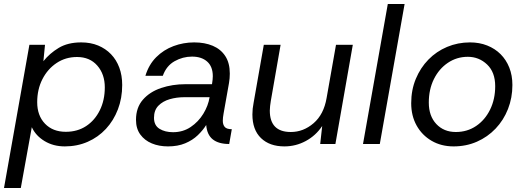

<svg xmlns="http://www.w3.org/2000/svg" viewBox="-34 -720 2626 960"><path d="M-14 220 113 -496H191L183 -414Q214 -453 259.5 -480.5Q305 -508 372 -508Q419 -508 456.5 -492.5Q494 -477 521 -449Q548 -421 562.5 -382Q577 -343 577 -295Q577 -229 555.5 -173Q534 -117 495.5 -75.5Q457 -34 404.5 -11Q352 12 290 12Q233 12 189 -14.5Q145 -41 125 -84L70 220ZM295 -61Q353 -61 396.5 -89.5Q440 -118 465 -168.5Q490 -219 490 -283Q490 -349 452.5 -392Q415 -435 351 -435Q294 -435 249 -405Q204 -375 178 -324Q152 -273 152 -209Q152 -142 191 -101.5Q230 -61 295 -61Z M806 12Q761 12 725 -3Q689 -18 667.5 -47.5Q646 -77 646 -121Q646 -182 680.5 -221.5Q715 -261 771.5 -280Q828 -299 893 -299H1026Q1028 -312 1029 -321.5Q1030 -331 1030 -339Q1030 -387 1002 -412Q974 -437 926 -437Q880 -437 839 -414Q798 -391 780 -341H693Q710 -397 747 -434Q784 -471 833.5 -489.5Q883 -508 937 -508Q990 -508 1030 -491Q1070 -474 1092.5 -439.5Q1115 -405 1115 -352Q1115 -338 1114 -328.5Q1113 -319 1111 -305L1084 -153Q1082 -142 1081 -133Q1080 -124 1080 -116Q1080 -97 1089.5 -85.5Q1099 -74 1125 -74L1112 0Q1059 0 1030 -23Q1001 -46 997 -95Q981 -69 955 -44Q929 -19 892 -3.5Q855 12 806 12ZM831 -59Q881 -59 919.5 -85Q958 -111 982.5 -151Q1007 -191 1014 -234H888Q849 -234 814.5 -224Q780 -214 758 -191.5Q736 -169 736 -131Q736 -93 763.5 -76Q791 -59 831 -59Z M1388 12Q1314 12 1271 -29.5Q1228 -71 1228 -148Q1228 -176 1234 -206L1285 -496H1369L1320 -215Q1318 -202 1316.5 -190Q1315 -178 1315 -167Q1315 -60 1420 -60Q1483 -60 1534 -104Q1585 -148 1599 -230L1646 -496H1730L1643 0H1567L1577 -90Q1545 -42 1495 -15Q1445 12 1388 12Z M1781 0 1905 -700H1989L1865 0Z M2234 12Q2172 12 2124 -16Q2076 -44 2049 -92.5Q2022 -141 2022 -204Q2022 -270 2045 -325.5Q2068 -381 2108 -422Q2148 -463 2201.5 -485.5Q2255 -508 2316 -508Q2363 -508 2402 -492.5Q2441 -477 2469 -449Q2497 -421 2512.5 -382Q2528 -343 2528 -295Q2528 -231 2506 -175Q2484 -119 2444 -77Q2404 -35 2350.5 -11.5Q2297 12 2234 12ZM2245 -60Q2302 -60 2346.5 -90Q2391 -120 2416.5 -172Q2442 -224 2442 -289Q2442 -359 2401.5 -397.5Q2361 -436 2305 -436Q2250 -436 2205.5 -406Q2161 -376 2135.5 -324.5Q2110 -273 2110 -207Q2110 -140 2147.5 -100Q2185 -60 2245 -60Z"/></svg>

Font: Rethink Sans
Style: Italic
Weight: 400
Italic angle: -10°
Designer: The Rethink Sans project authors (Hans Thiessen). DM Sans designed by Colophon Foundry.
Foundry: Rethink Communications LLC
Version: Version 1.001